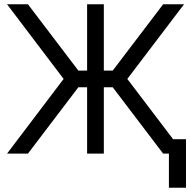

<svg xmlns="http://www.w3.org/2000/svg" viewBox="-20 -720 895 900"><path d="M13 -700 278.2 -350 13 0H111L377 -350L111 -700ZM842.7 -700H744.7L478.7 -350L744.7 0H842.7L576.8 -350ZM388.3 -700V-389.2H313V-310.8H388.3V0H466.7V-310.8H542.7V-389.2H466.7V-700ZM771.8 160H851.8V-67.5H771.8Z"/></svg>

Font: Unageo Variable
Style: Regular
Weight: 300
Designer: Richard Sepsi
Foundry: Richard Sepsi
Version: Version 2.200